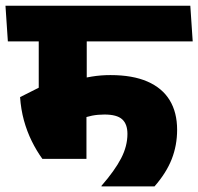

<svg xmlns="http://www.w3.org/2000/svg" viewBox="-44 -664 707 684"><path d="M642.5 -516.5 634 -643.5H-24.5L-16 -516.5ZM265 -562H94V-292.5H265ZM107 -98H264V-352H95L27.5 -318Q30.5 -274.5 41.2 -235.2Q52 -196 69 -161.5Q86 -127 107 -98ZM216 -375.5 246 -240.5Q263.5 -248 284 -252Q304.5 -256 328 -256Q372.5 -256 391.2 -239Q410 -222 410 -187Q410 -143.5 387.5 -100Q365 -56.5 317.5 -2V0H506.5Q548.5 -48 567.8 -97.2Q587 -146.5 587 -201.5Q587 -263.5 560.5 -307Q534 -350.5 481.2 -373.5Q428.5 -396.5 349.5 -396.5Q315 -396.5 282.8 -391.2Q250.5 -386 216 -375.5Z"/></svg>

Font: Anek Devanagari Medium ExtraBold
Style: Regular
Weight: 800
Version: Version 1.003